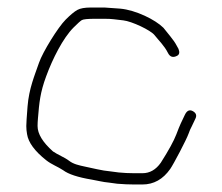

<svg xmlns="http://www.w3.org/2000/svg" viewBox="-20 -501 591 511"><path d="M258 -481H221.7C205.5 -481 193.5 -478.8 185.7 -474.5C177.9 -470.2 167.5 -461.5 154.6 -448.6C134.5 -428.5 93.7 -362.8 83.8 -333.9C72 -299.5 57.2 -265.9 53.3 -217.5C51.1 -189.8 50 -172.5 50 -165.5C50 -158.5 50.7 -151.3 52 -144C55.4 -121.9 72.4 -98.7 103 -74.5C117.2 -63.2 133.8 -57.5 148 -48C162.1 -37.4 187.4 -29.1 224 -23C239.7 -20.4 253.4 -16.4 270 -15L292 -12C308 -10.7 323 -10 337 -10H359C389.1 -10 413.8 -23.8 433.1 -51.4C441.9 -64 476.3 -129.4 481.8 -145.1C484.6 -153 487.3 -159.3 490 -164L500 -185C504.3 -193.6 502 -200.3 493.2 -205.2C484.4 -210 477.3 -206.7 471.9 -195.2C462.5 -175.3 460 -171.6 449.2 -143.1C442.6 -125.9 428.9 -100.8 408 -68C394.9 -49.3 378.6 -40 359 -40H337C323 -40 309.3 -40.7 296 -42L273 -45C262.7 -45.9 250.9 -47.8 237.8 -50.7L206.5 -57.5C190.2 -61 175.5 -64.1 164 -73C151.9 -82.4 133.8 -89 121 -98C93.7 -122.3 80 -144.8 80 -165.5C80 -171.2 80.3 -178 81 -186C84.5 -227.9 86.7 -254.2 102.9 -298C120 -344.5 147.5 -399.5 175.8 -427.8C186.6 -438.6 193.9 -445.2 197.8 -447.5C201.7 -449.8 213.4 -451 233 -451H257.5C279.4 -451 283.4 -449.4 308.1 -446.8C330.6 -444.4 380.9 -420.7 391.2 -407.6C402.6 -393.1 417.3 -379.5 426.9 -360.3C432.4 -349.2 440.7 -346.7 451.7 -352.7C457.5 -355.9 458.6 -362 455 -371L450 -380C442.6 -394.8 423.9 -415.1 415 -427C393.5 -448.5 341.7 -474.2 300 -478Z"/></svg>

Font: MewTooHand
Style: Regular
Weight: 400
Designer: Mew Too, Robert Jablonski
Version: Version 0.77